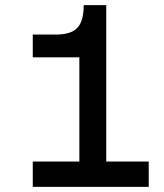

<svg xmlns="http://www.w3.org/2000/svg" viewBox="-20 -730 640 750"><path d="M108 0V-99H290V-506H108V-595H198Q257 -595 282 -621Q307 -647 307 -710H395V-99H561V0Z"/></svg>

Font: Txt Sans Medium
Style: Regular
Weight: 500
Designer: Open Source
Foundry: XRLN
Version: Version 1.0